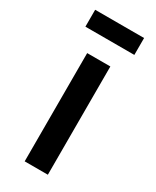

<svg xmlns="http://www.w3.org/2000/svg" viewBox="-175 -717 625 768"><g transform="rotate(30 137.0 -333.0)"><path d="M250 -666V-588H24V-666ZM190 -500V0H83V-500Z"/></g></svg>

Font: Elaine Sans Medium
Style: Regular
Weight: 500
Designer: Wei Huang
Foundry: Wei Huang
Version: Version 2.001;December 24, 2019;FontCreator 12.0.0.2547 64-b